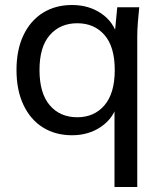

<svg xmlns="http://www.w3.org/2000/svg" viewBox="-20 -532 645 768"><path d="M438 216V-115H449Q433 -58 383.5 -24.5Q334 9 268 9Q202 9 152 -22Q102 -53 74 -112Q46 -171 46 -252Q46 -333 74 -391.5Q102 -450 152 -481Q202 -512 268 -512Q335 -512 384.5 -478.5Q434 -445 450 -387H438L449 -503H537Q534 -473 531.5 -443Q529 -413 529 -384V216ZM289 -63Q357 -63 398 -111Q439 -159 439 -252Q439 -345 398 -392Q357 -439 289 -439Q221 -439 179.5 -392Q138 -345 138 -252Q138 -159 179 -111Q220 -63 289 -63Z"/></svg>

Font: Mulish Medium
Style: Regular
Weight: 500
Designer: Vernon Adams
Foundry: Vernon Adams
Version: Version 3.603; ttfautohint (v1.8.3)